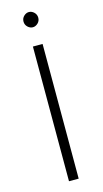

<svg xmlns="http://www.w3.org/2000/svg" viewBox="-115 -556 431 804"><g transform="rotate(-15 100.0 -154.0)"><path d="M100 -518Q88 -518 78 -508.5Q68 -499 68 -485Q68 -471 78 -461.5Q88 -452 100 -452Q112 -452 122 -461.5Q132 -471 132 -485Q132 -499 122 -508.5Q112 -518 100 -518ZM79 209.9H121V-374H79Z"/></g></svg>

Font: Josefin Slab
Style: Regular
Weight: 400
Designer: Santiago Orozco
Foundry: Typemade
Version: Version 1.000